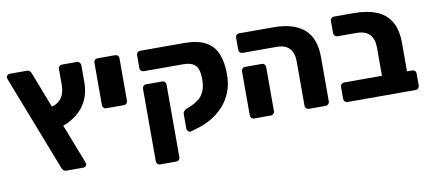

<svg xmlns="http://www.w3.org/2000/svg" viewBox="-69 -824 2851 1268"><g transform="rotate(-10 1357.0 -190.0)"><path d="M300 124Q287 124 280.5 117.5Q274 111 270 103L22 -536Q20 -542 19 -545Q18 -548 18 -550Q18 -558 25 -564.5Q32 -571 40 -571H155Q168 -571 175 -564.5Q182 -558 186 -547L278 -309Q321 -320 344 -352.5Q367 -385 367 -439V-545Q367 -557 374.5 -564Q382 -571 392 -571H492Q502 -571 509.5 -563Q517 -555 517 -545V-431Q517 -362 492 -310.5Q467 -259 424.5 -224.5Q382 -190 330 -172L431 88Q435 100 435 103Q435 112 429 118Q423 124 414 124Z M630 -236Q619 -236 612 -243.5Q605 -251 605 -261V-546Q605 -557 612 -564Q619 -571 630 -571H748Q759 -571 766 -564Q773 -557 773 -546V-261Q773 -251 766 -243.5Q759 -236 748 -236Z M916 191Q905 191 898 183.5Q891 176 891 166V-321Q891 -331 898 -338.5Q905 -346 916 -346H1024Q1035 -346 1042 -338.5Q1049 -331 1049 -321V166Q1049 176 1042 183.5Q1035 191 1024 191ZM1153 12Q1144 15 1135.5 6Q1127 -3 1127 -13V-110Q1127 -119 1134 -128Q1141 -137 1152 -141L1184 -154Q1212 -166 1235.5 -184.5Q1259 -203 1273 -234.5Q1287 -266 1287 -315Q1287 -358 1277 -384Q1267 -410 1243 -422Q1219 -434 1177 -434H916Q906 -434 898.5 -441Q891 -448 891 -459V-547Q891 -557 898.5 -564Q906 -571 916 -571H1210Q1300 -571 1353.5 -542.5Q1407 -514 1430.5 -457.5Q1454 -401 1454 -319Q1454 -251 1432.5 -198Q1411 -145 1374 -105.5Q1337 -66 1291 -40Q1245 -14 1194 0Z M1948 0Q1937 0 1929.5 -7Q1922 -14 1922 -25V-321Q1922 -379 1894 -409.5Q1866 -440 1805 -440H1580Q1569 -440 1562 -447Q1555 -454 1555 -465V-546Q1555 -557 1562 -564Q1569 -571 1580 -571H1810Q1944 -571 2014.5 -511Q2085 -451 2085 -321V-25Q2085 -15 2077.5 -7.5Q2070 0 2060 0ZM1580 0Q1569 0 1562 -7.5Q1555 -15 1555 -25V-321Q1555 -331 1562 -338.5Q1569 -346 1580 -346H1692Q1703 -346 1710 -338.5Q1717 -331 1717 -321V-25Q1717 -15 1710 -7.5Q1703 0 1692 0Z M2206 0Q2196 0 2188.5 -7.5Q2181 -15 2181 -25V-106Q2181 -117 2188.5 -124Q2196 -131 2206 -131H2460V-321Q2460 -378 2431.5 -408.5Q2403 -439 2342 -439H2216Q2206 -439 2198.5 -446.5Q2191 -454 2191 -464V-546Q2191 -557 2198.5 -564Q2206 -571 2216 -571H2347Q2437 -571 2499.5 -546Q2562 -521 2595 -466Q2628 -411 2628 -321V-131H2663Q2674 -131 2681 -124Q2688 -117 2688 -106V-25Q2688 -15 2681 -7.5Q2674 0 2663 0Z"/></g></svg>

Font: Rubik
Style: Bold
Weight: 700
Designer: Hubert and Fischer
Foundry: Hubert and Fischer
Version: Version 2.300;gftools[0.9.30]